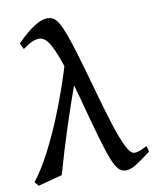

<svg xmlns="http://www.w3.org/2000/svg" viewBox="-84 -802 721 883"><g transform="rotate(-10 276.0 -361.0)"><path d="M552.2 -52.2Q513.7 -22.9 484.9 -4.2Q456.1 14.6 433.1 14.6Q413.6 14.6 398.9 -0.2Q384.3 -15.1 368.7 -55.4Q353 -95.7 332 -169.9Q311 -244.1 279.3 -362.8Q252.4 -461.9 232.4 -520Q212.4 -578.1 196.8 -606.2Q181.2 -634.3 168.5 -642.8Q155.8 -651.4 144 -651.4Q128.4 -651.4 110.4 -643.6Q92.3 -635.7 66.9 -616.7L53.2 -645Q99.1 -691.9 135 -714.6Q170.9 -737.3 195.8 -737.3Q210.9 -737.3 223.1 -731.2Q235.4 -725.1 247.6 -705.8Q259.8 -686.5 274.4 -647Q289.1 -607.4 308.8 -541.3Q328.6 -475.1 356.4 -375Q382.8 -279.8 405.3 -208.7Q427.7 -137.7 447.5 -98.1Q467.3 -58.6 484.9 -58.6Q497.6 -58.6 509 -63Q520.5 -67.4 544.9 -79.1ZM278.3 -448.7Q239.3 -340.8 205.8 -239Q172.4 -137.2 137.7 -15.1Q125 -12.2 102.8 -6.3Q80.6 -0.5 58.8 5.4Q37.1 11.2 25.4 14.6L8.8 -4.9Q47.4 -54.2 84 -124Q120.6 -193.8 152.1 -270Q183.6 -346.2 207.8 -416.7Q231.9 -487.3 246.1 -538.1Q252.9 -532.2 260 -512.5Q267.1 -492.7 272.2 -473.1Q277.3 -453.6 278.3 -448.7Z"/></g></svg>

Font: Gentium Book Plus
Style: Regular
Weight: 400
Designer: Victor Gaultney, Annie Olsen, Iska Routamaa, Becca Hirsbrunner
Foundry: SIL International
Version: Version 6.101